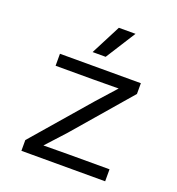

<svg xmlns="http://www.w3.org/2000/svg" viewBox="-140 -895 930 1008"><g transform="rotate(20 325.0 -391.0)"><path d="M92 0V-60L366 -377L460 -482L319 -481H108V-548H560V-488L287 -171L191 -66L333 -67H560V0ZM266 -615 352 -782H445L339 -615Z"/></g></svg>

Font: Azeret Mono Thin Light
Style: Regular
Weight: 300
Version: Version 1.002